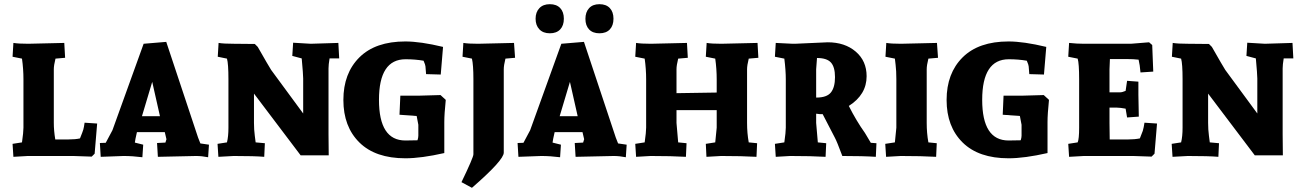

<svg xmlns="http://www.w3.org/2000/svg" viewBox="-20 -745 6218 917"><path d="M237 -414V-158Q237 -121 244 -79H307Q340 -79 362 -84Q375 -116 378 -126.5Q381 -137 384 -159L444 -155L432 -11L418 3Q345 0 330 0H113L44 4L40 -58L85 -65Q92 -114 92 -135V-366Q92 -416 85 -465L40 -474L44 -540Q68 -536 115 -536L287 -540L291 -469L245 -465Q237 -433 237 -414Z M978 -54 974 6Q944 0 916 0L734 4L730 -62L770 -64L775 -80L767 -114H634L627 -82L624 -64L664 -54L660 6Q613 0 570 0L461 4L457 -62L485 -63L517 -123L666 -536L774 -545L926 -88L937 -60ZM707 -354 658 -190H744Z M1549 -418V-103L1550 -3H1416L1193 -298V-158Q1193 -126 1197 -96Q1201 -66 1201 -65L1245 -61L1242 4Q1197 0 1096 0L1023 4L1019 -58L1064 -65Q1071 -93 1071 -135V-366Q1071 -441 1064 -465L1020 -474L1024 -540Q1048 -536 1095 -536L1197 -535L1211 -521Q1264 -428 1275 -411L1428 -203V-370Q1428 -389 1421 -466L1376 -478L1380 -541L1464 -536L1596 -540L1600 -466H1554Q1549 -436 1549 -418Z M1916 -547Q1988 -547 2096 -521L2085 -389L2015 -391L2012 -428Q2012 -434 2003 -455Q1963 -462 1917 -462Q1790 -462 1790 -268Q1790 -74 1916 -74Q1954 -74 1974 -75Q1978 -88 1978 -97V-149L1970 -191L1888 -197L1892 -288H1978L2084 -291L2109 -268Q2102 -200 2102 -162V-14Q1992 11 1916 11Q1773 11 1696.5 -64.5Q1620 -140 1620 -267.5Q1620 -395 1696.5 -471Q1773 -547 1916 -547Z M2386 -414V-16Q2386 20 2234 152L2184 125Q2241 7 2241 -8V-366Q2241 -435 2234 -465L2189 -474L2193 -540Q2216 -536 2263 -536L2435 -540L2440 -469L2394 -465Q2386 -433 2386 -414Z M2973 -54 2969 6Q2939 0 2911 0L2729 4L2725 -62L2765 -64L2770 -80L2762 -114H2629L2622 -82L2619 -64L2659 -54L2655 6Q2608 0 2565 0L2456 4L2452 -62L2480 -63L2512 -123L2661 -536L2769 -545L2921 -88L2932 -60ZM2702 -354 2653 -190H2739ZM2556 -706Q2574 -725 2606 -725Q2638 -725 2655.5 -706.5Q2673 -688 2673 -655.5Q2673 -623 2655.5 -604.5Q2638 -586 2606 -586Q2574 -586 2556 -605Q2538 -624 2538 -655.5Q2538 -687 2556 -706ZM2793.5 -706Q2811 -725 2843 -725Q2875 -725 2892.5 -706.5Q2910 -688 2910 -655.5Q2910 -623 2892.5 -604.5Q2875 -586 2843 -586Q2811 -586 2793.5 -604.5Q2776 -623 2776 -655Q2776 -687 2793.5 -706Z M3396 -65 3403 -135V-219H3211V-158Q3211 -153 3219 -65L3259 -61L3256 4Q3188 0 3087 0L3018 4L3014 -58L3059 -65Q3066 -114 3066 -135V-366Q3066 -416 3059 -465L3014 -474L3018 -540Q3042 -536 3089 -536L3261 -540L3265 -469L3219 -465Q3211 -433 3211 -414V-300L3403 -303V-366Q3403 -416 3396 -465L3351 -474L3355 -540Q3378 -536 3425 -536L3598 -540L3602 -469L3556 -465Q3548 -433 3548 -414V-158Q3548 -109 3556 -65L3596 -61L3593 4Q3524 0 3424 0L3354 4L3351 -58Z M3777 -536 3933 -543Q4015 -543 4067 -498.5Q4119 -454 4119 -381Q4119 -293 4034 -239Q4069 -169 4111 -110Q4117 -101 4117 -100L4139 -63L4166 -61L4163 4Q4103 0 4003 0Q3977 -70 3967 -88L3909 -200H3895Q3892 -200 3878 -202V-158Q3878 -153 3886 -65L3926 -61L3923 4Q3855 0 3754 0L3685 4L3681 -58L3726 -65Q3733 -114 3733 -135V-366Q3733 -409 3726 -465L3681 -474L3685 -540L3766 -536Q3771 -536 3777 -536ZM3882 -468 3878 -414V-279H3879Q3929 -279 3948.5 -303.5Q3968 -328 3968 -376.5Q3968 -425 3948.5 -446.5Q3929 -468 3882 -468Z M4254 -65 4261 -135V-366Q4261 -407 4257.5 -435Q4254 -463 4254 -465L4209 -474L4213 -540Q4236 -536 4283 -536L4455 -540L4460 -469L4414 -465Q4406 -433 4406 -414V-158Q4406 -109 4414 -65L4454 -61L4451 4Q4382 0 4282 0L4212 4L4208 -58Z M4797 -547Q4869 -547 4977 -521L4966 -389L4896 -391L4893 -428Q4893 -434 4884 -455Q4844 -462 4798 -462Q4671 -462 4671 -268Q4671 -74 4797 -74Q4835 -74 4855 -75Q4859 -88 4859 -97V-149L4851 -191L4769 -197L4773 -288H4859L4965 -291L4990 -268Q4983 -200 4983 -162V-14Q4873 11 4797 11Q4654 11 4577.5 -64.5Q4501 -140 4501 -267.5Q4501 -395 4577.5 -471Q4654 -547 4797 -547Z M5279 -158 5280 -79H5369Q5399 -79 5424 -84Q5426 -88 5438 -120Q5443 -137 5446 -159L5506 -155L5494 -11L5480 3Q5407 0 5392 0H5157L5086 4L5082 -58L5127 -65Q5134 -81 5134 -135V-366Q5134 -442 5127 -465L5082 -474L5086 -540Q5123 -536 5157 -536H5381L5468 -543L5483 -530L5488 -403L5427 -399Q5424 -436 5418 -460Q5395 -463 5358 -463H5281L5279 -414V-304H5329Q5340 -304 5356 -311L5363 -359L5417 -355V-292L5419 -188L5363 -184L5356 -226Q5329 -231 5314 -231H5279Z M6106 -418V-103L6107 -3H5973L5750 -298V-158Q5750 -126 5754 -96Q5758 -66 5758 -65L5802 -61L5799 4Q5754 0 5653 0L5580 4L5576 -58L5621 -65Q5628 -93 5628 -135V-366Q5628 -441 5621 -465L5577 -474L5581 -540Q5605 -536 5652 -536L5754 -535L5768 -521Q5821 -428 5832 -411L5985 -203V-370Q5985 -389 5978 -466L5933 -478L5937 -541L6021 -536L6153 -540L6157 -466H6111Q6106 -436 6106 -418Z"/></svg>

Font: Andada SC
Style: Bold
Weight: 700
Designer: Carolina Giovagnoli
Foundry: Carolina Giovagnoli
Version: Version 1.003